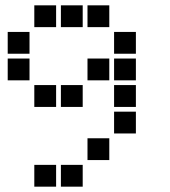

<svg xmlns="http://www.w3.org/2000/svg" viewBox="-20 -711 640 722"><path d="M110 -691Q109 -691 109 -691Q109 -691 109 -690V-610Q109 -609 109 -609Q109 -609 110 -609H190Q191 -609 191 -609Q191 -609 191 -610V-690Q191 -691 191 -691Q191 -691 190 -691ZM210 -691Q209 -691 209 -691Q209 -691 209 -690V-610Q209 -609 209 -609Q209 -609 210 -609H290Q291 -609 291 -609Q291 -609 291 -610V-690Q291 -691 291 -691Q291 -691 290 -691ZM310 -691Q309 -691 309 -691Q309 -691 309 -690V-610Q309 -609 309 -609Q309 -609 310 -609H390Q391 -609 391 -609Q391 -609 391 -610V-690Q391 -691 391 -691Q391 -691 390 -691ZM10 -591Q9 -591 9 -591Q9 -591 9 -590V-510Q9 -509 9 -509Q9 -509 10 -509H90Q91 -509 91 -509Q91 -509 91 -510V-590Q91 -591 91 -591Q91 -591 90 -591ZM410 -591Q409 -591 409 -591Q409 -591 409 -590V-510Q409 -509 409 -509Q409 -509 410 -509H490Q491 -509 491 -509Q491 -509 491 -510V-590Q491 -591 491 -591Q491 -591 490 -591ZM10 -491Q9 -491 9 -491Q9 -491 9 -490V-410Q9 -409 9 -409Q9 -409 10 -409H90Q91 -409 91 -409Q91 -409 91 -410V-490Q91 -491 91 -491Q91 -491 90 -491ZM310 -491Q309 -491 309 -491Q309 -491 309 -490V-410Q309 -409 309 -409Q309 -409 310 -409H390Q391 -409 391 -409Q391 -409 391 -410V-490Q391 -491 391 -491Q391 -491 390 -491ZM410 -491Q409 -491 409 -491Q409 -491 409 -490V-410Q409 -409 409 -409Q409 -409 410 -409H490Q491 -409 491 -409Q491 -409 491 -410V-490Q491 -491 491 -491Q491 -491 490 -491ZM110 -391Q109 -391 109 -391Q109 -391 109 -390V-310Q109 -309 109 -309Q109 -309 110 -309H190Q191 -309 191 -309Q191 -309 191 -310V-390Q191 -391 191 -391Q191 -391 190 -391ZM210 -391Q209 -391 209 -391Q209 -391 209 -390V-310Q209 -309 209 -309Q209 -309 210 -309H290Q291 -309 291 -309Q291 -309 291 -310V-390Q291 -391 291 -391Q291 -391 290 -391ZM410 -391Q409 -391 409 -391Q409 -391 409 -390V-310Q409 -309 409 -309Q409 -309 410 -309H490Q491 -309 491 -309Q491 -309 491 -310V-390Q491 -391 491 -391Q491 -391 490 -391ZM410 -291Q409 -291 409 -291Q409 -291 409 -290V-210Q409 -209 409 -209Q409 -209 410 -209H490Q491 -209 491 -209Q491 -209 491 -210V-290Q491 -291 491 -291Q491 -291 490 -291ZM310 -191Q309 -191 309 -191Q309 -191 309 -190V-110Q309 -109 309 -109Q309 -109 310 -109H390Q391 -109 391 -109Q391 -109 391 -110V-190Q391 -191 391 -191Q391 -191 390 -191ZM110 -91Q109 -91 109 -91Q109 -91 109 -90V-10Q109 -9 109 -9Q109 -9 110 -9H190Q191 -9 191 -9Q191 -9 191 -10V-90Q191 -91 191 -91Q191 -91 190 -91ZM210 -91Q209 -91 209 -91Q209 -91 209 -90V-10Q209 -9 209 -9Q209 -9 210 -9H290Q291 -9 291 -9Q291 -9 291 -10V-90Q291 -91 291 -91Q291 -91 290 -91Z"/></svg>

Font: Doto Black ExtraBold
Style: Regular
Weight: 800
Monospace: yes
Version: Version 1.000